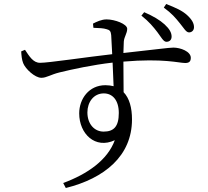

<svg xmlns="http://www.w3.org/2000/svg" viewBox="-20 -859 1040 960"><path d="M767 -698C786 -673 797 -650 812 -650C827 -650 838 -659 838 -676C838 -695 828 -714 803 -737C779 -759 745 -779 701 -798L687 -781C726 -750 747 -724 767 -698ZM879 -743C899 -719 910 -697 925 -697C939 -697 950 -707 950 -723C950 -742 940 -761 916 -783C891 -806 859 -820 811 -839L799 -821C839 -792 858 -769 879 -743ZM498 -201C452 -201 417 -239 417 -297C417 -348 448 -392 499 -392C542 -392 574 -359 574 -294C574 -225 548 -201 498 -201ZM507 -433C425 -433 376 -365 376 -292C376 -190 456 -112 554 -158C518 -59 418 11 296 56L309 81C502 33 640 -79 640 -262C640 -320 627 -368 598 -398L597 -551C798 -568 874 -544 906 -544C925 -544 934 -551 934 -570C934 -602 882 -621 847 -621C826 -621 762 -612 597 -594L599 -651C601 -676 616 -692 616 -715C616 -739 554 -762 513 -762C487 -762 463 -750 445 -741L447 -720C476 -719 498 -718 513 -713C529 -709 534 -703 536 -683L541 -588C423 -575 217 -544 180 -545C146 -545 127 -577 105 -610L86 -602C87 -583 89 -560 96 -543C107 -515 154 -470 187 -470C213 -470 233 -486 278 -497C339 -512 445 -535 543 -546L548 -428C536 -431 522 -433 507 -433Z"/></svg>

Font: Source Han Serif KR
Style: Regular
Weight: 400
Designer: Ryoko NISHIZUKA 西塚涼子 (kana & ideographs); Frank Grießhammer (Latin, Greek & Cyrillic); Wenlong ZHANG 张文龙 (bopomofo); San
Foundry: Adobe
Version: Version 2.001;hotconv 1.1.0;makeotfexe 2.6.0